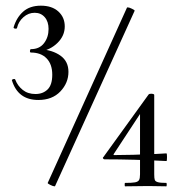

<svg xmlns="http://www.w3.org/2000/svg" viewBox="-20 -655 631 676"><path d="M221 -402Q221 -363 192.5 -333Q164 -303 115 -303Q43 -303 22 -372Q21 -375 27 -376.5Q33 -378 34 -374Q42 -353 60 -338.5Q78 -324 105 -324Q131 -324 147.5 -340Q164 -356 164 -392Q164 -429 144 -449.5Q124 -470 89 -470Q85 -470 85.5 -476Q86 -482 89 -482Q119 -482 135 -503Q151 -524 151 -553Q151 -579 137.5 -594.5Q124 -610 102 -610Q80 -610 62.5 -594.5Q45 -579 40 -557Q40 -554 35 -554Q32 -554 29.5 -555.5Q27 -557 28 -559Q38 -593 61.5 -614Q85 -635 124 -635Q163 -635 185.5 -614.5Q208 -594 208 -562Q208 -529 182.5 -504Q157 -479 122 -474L121 -482Q165 -479 193 -459Q221 -439 221 -402ZM172 1Q167 1 157 -4Q147 -9 148 -11L427 -628Q427 -629 430 -629Q435 -629 445 -624Q455 -619 454 -617L174 0Q174 1 172 1ZM566 -11Q567 -9 567 -5Q567 -1 566 1L502 0L420 1Q419 1 419 -5Q419 -11 420 -11Q445 -11 455.5 -13Q466 -15 469.5 -21Q473 -27 473 -41V-266L489 -278L380 -112Q379 -109 382 -109Q442 -109 530 -113L566 -115Q568 -115 568 -102Q568 -88 566 -88Q450 -94 348 -94Q345 -94 343 -97Q341 -100 344 -102L503 -322Q505 -325 512 -325Q516 -325 519.5 -324Q523 -323 523 -321V-41Q523 -27 525 -21.5Q527 -16 536 -13.5Q545 -11 566 -11Z"/></svg>

Font: Cormorant SC Medium
Style: Regular
Weight: 500
Designer: Christian Thalmann (Catharsis Fonts)
Foundry: Catharsis Fonts
Version: Version 4.000